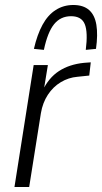

<svg xmlns="http://www.w3.org/2000/svg" viewBox="-20 -750 409 770"><path d="M38 0 115 -489H172L155 -385H150Q175 -438 216.5 -465Q258 -492 317 -498L344 -500L338 -447L290 -442Q255 -439 224 -420.5Q193 -402 172 -370Q151 -338 144 -296L97 0ZM156 -550 116 -554Q129 -611 150.5 -650.5Q172 -690 203.5 -710Q235 -730 274 -730Q314 -730 337 -710Q360 -690 366.5 -650.5Q373 -611 365 -554L324 -550Q333 -621 320 -653Q307 -685 265 -685Q223 -685 197 -653Q171 -621 156 -550Z"/></svg>

Font: Nunito Sans 10pt Condensed Light
Style: Italic
Weight: 300
Width: 3
Italic angle: -9°
Designer: Vernon Adams
Foundry: Vernon Adams
Version: Version 3.101;gftools[0.9.27]